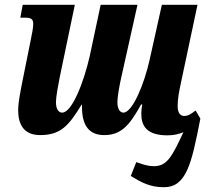

<svg xmlns="http://www.w3.org/2000/svg" viewBox="-20 -556 876 803"><path d="M818 -60 798 -94C779 -79 767 -71 750 -71C733 -71 723 -86 723 -112C723 -142 728 -169 737 -211L806 -536H657L606 -307C585 -210 535 -85 496 -85C482 -85 471 -100 471 -129C471 -151 480 -202 488 -236L555 -536H401L355 -320C330 -211 281 -85 240 -85C225 -85 214 -100 214 -129C214 -150 223 -199 230 -234L293 -536H75L65 -482H85C109 -482 119 -477 119 -456C119 -439 114 -416 108 -386L73 -212C66 -175 56 -129 56 -95C56 -39 77 9 148 9C234 9 268 -31 321 -118H323V-107C323 -31 353 9 416 9C487 9 522 -32 570 -119H575C573 -108 571 -95 571 -80C571 -30 593 10 680 10C706 10 728 5 747 -3C700 98 679 139 624 139C594 139 571 129 550 122L527 180C571 207 608 227 665 227C760 227 781 129 818 -60Z"/></svg>

Font: Noto Serif Condensed Extra
Style: Italic
Weight: 800
Width: 3
Italic angle: -12°
Designer: Monotype Design Team
Foundry: Monotype Imaging Inc.
Version: Version 1.901